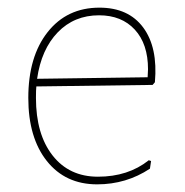

<svg xmlns="http://www.w3.org/2000/svg" viewBox="-20 -477 484 502"><path d="M234 5Q151 5 102.5 -56Q54 -117 54 -221Q54 -329 104.5 -393Q155 -457 240 -457Q316 -457 354.5 -405Q393 -353 385 -262L379 -255L75 -251Q74 -242 74 -221Q74 -126 117.5 -70.5Q161 -15 236 -15Q315 -15 369 -58L375 -56L372 -36Q310 5 234 5ZM239 -437Q174 -437 131 -392.5Q88 -348 77 -271L366 -275L367 -296Q367 -362 332.5 -399.5Q298 -437 239 -437Z"/></svg>

Font: Alegreya Sans SC Thin
Style: Regular
Weight: 100
Designer: Juan Pablo del Peral
Foundry: Huerta Tipografica
Version: Version 2.007